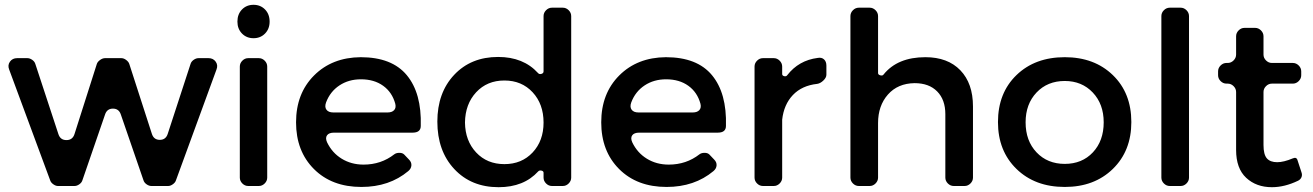

<svg xmlns="http://www.w3.org/2000/svg" viewBox="-20 -774 5465 799"><path d="M712 -23Q709 -14 699 -7Q689 0 680 0H610Q600 0 590 -7Q580 -14 577 -24L483 -297Q475 -322 450 -322Q425 -322 417 -297L323 -24Q320 -14 310 -7Q300 0 290 0H221Q212 0 202 -7Q192 -14 189 -23L18 -485Q11 -503 21.5 -517.5Q32 -532 51 -532H94Q104 -532 114 -525Q124 -518 127 -508L223 -216Q231 -191 256.5 -191Q282 -191 290 -216L383 -508Q386 -517 396.5 -524.5Q407 -532 417 -532H485Q495 -532 505 -524.5Q515 -517 518 -508L612 -217Q620 -192 645 -192Q670 -192 678 -217L773 -508Q776 -518 786 -525Q796 -532 806 -532H848Q867 -532 877.5 -517.5Q888 -503 881 -485Z M1102 -684Q1102 -654 1083 -634.5Q1064 -615 1035 -615Q1006 -615 987 -634.5Q968 -654 968 -684Q968 -715 987 -734.5Q1006 -754 1035 -754Q1064 -754 1083 -734.5Q1102 -715 1102 -684ZM1092 -35Q1092 -21 1081.5 -10.5Q1071 0 1057 0H1013Q999 0 988.5 -10.5Q978 -21 978 -35V-497Q978 -511 988.5 -521.5Q999 -532 1013 -532H1057Q1071 -532 1081.5 -521.5Q1092 -511 1092 -497Z M1481 -536Q1611 -536 1673 -461Q1735 -386 1731 -250Q1731 -222 1697 -222H1370Q1349 -222 1341 -211Q1333 -200 1341 -182Q1362 -138 1402 -113.5Q1442 -89 1493 -89Q1566 -89 1621 -132Q1629 -138 1642 -138Q1655 -138 1662 -131L1682 -110Q1693 -99 1692 -85.5Q1691 -72 1679 -62Q1600 4 1484 4Q1361 4 1286.5 -70.5Q1212 -145 1212 -265Q1212 -385 1287 -460Q1362 -535 1481 -536ZM1337 -348Q1330 -329 1338.5 -317.5Q1347 -306 1367 -306H1593Q1611 -306 1620 -315.5Q1629 -325 1625 -342Q1612 -390 1574.5 -417Q1537 -444 1482 -444Q1431 -444 1392.5 -418.5Q1354 -393 1337 -348Z M2322 -742Q2336 -742 2346.5 -731.5Q2357 -721 2357 -707V-35Q2357 -21 2346.5 -10.5Q2336 0 2322 0H2277Q2263 0 2252.5 -10.5Q2242 -21 2242 -35V-55Q2242 -62 2233.5 -64Q2225 -66 2220 -61Q2160 5 2055 5Q1941 5 1870.5 -70.5Q1800 -146 1800 -268Q1800 -388 1870 -462.5Q1940 -537 2053 -537Q2158 -537 2219 -470Q2224 -464 2233 -466.5Q2242 -469 2242 -477V-707Q2242 -721 2252.5 -731.5Q2263 -742 2277 -742ZM2242 -264Q2242 -341 2196.5 -390Q2151 -439 2079 -439Q2007 -439 1961.5 -390Q1916 -341 1915 -264Q1916 -188 1961.5 -139.5Q2007 -91 2079 -91Q2151 -91 2196.5 -139.5Q2242 -188 2242 -264Z M2751 -536Q2881 -536 2943 -461Q3005 -386 3001 -250Q3001 -222 2967 -222H2640Q2619 -222 2611 -211Q2603 -200 2611 -182Q2632 -138 2672 -113.5Q2712 -89 2763 -89Q2836 -89 2891 -132Q2899 -138 2912 -138Q2925 -138 2932 -131L2952 -110Q2963 -99 2962 -85.5Q2961 -72 2949 -62Q2870 4 2754 4Q2631 4 2556.5 -70.5Q2482 -145 2482 -265Q2482 -385 2557 -460Q2632 -535 2751 -536ZM2607 -348Q2600 -329 2608.5 -317.5Q2617 -306 2637 -306H2863Q2881 -306 2890 -315.5Q2899 -325 2895 -342Q2882 -390 2844.5 -417Q2807 -444 2752 -444Q2701 -444 2662.5 -418.5Q2624 -393 2607 -348Z M3200 -532Q3214 -532 3224.5 -521.5Q3235 -511 3235 -497V-466Q3235 -459 3243.5 -457Q3252 -455 3256 -461Q3304 -523 3383 -533Q3399 -536 3409 -527Q3419 -518 3419 -501V-463Q3419 -451 3406.5 -439Q3394 -427 3381 -425Q3317 -418 3279.5 -378.5Q3242 -339 3235 -276V-35Q3235 -21 3224.5 -10.5Q3214 0 3200 0H3155Q3141 0 3130.5 -10.5Q3120 -21 3120 -35V-497Q3120 -511 3130.5 -521.5Q3141 -532 3155 -532Z M3831 -536Q3924 -536 3976.5 -481.5Q4029 -427 4029 -331V-35Q4029 -21 4018.5 -10.5Q4008 0 3994 0H3949Q3935 0 3924.5 -10.5Q3914 -21 3914 -35V-299Q3914 -359 3880 -393.5Q3846 -428 3786 -428Q3716 -427 3675 -380.5Q3634 -334 3634 -262V-35Q3634 -21 3623.5 -10.5Q3613 0 3599 0H3554Q3540 0 3529.5 -10.5Q3519 -21 3519 -35V-707Q3519 -721 3529.5 -731.5Q3540 -742 3554 -742H3599Q3613 -742 3623.5 -731.5Q3634 -721 3634 -707V-470Q3634 -463 3643.5 -460.5Q3653 -458 3657 -464Q3715 -536 3831 -536Z M4411 -536Q4534 -536 4611 -461.5Q4688 -387 4688 -266Q4688 -146 4611 -71Q4534 4 4411 4Q4287 4 4210 -71Q4133 -146 4133 -266Q4133 -387 4210 -461.5Q4287 -536 4411 -536ZM4411 -437Q4339 -437 4293.5 -389Q4248 -341 4248 -265Q4248 -188 4293.5 -140Q4339 -92 4411 -92Q4483 -92 4528 -140Q4573 -188 4573 -265Q4573 -341 4527.5 -389Q4482 -437 4411 -437Z M4928 -35Q4928 -21 4917.5 -10.5Q4907 0 4893 0H4848Q4834 0 4823.5 -10.5Q4813 -21 4813 -35V-707Q4813 -721 4823.5 -731.5Q4834 -742 4848 -742H4893Q4907 -742 4917.5 -731.5Q4928 -721 4928 -707Z M5360 -115Q5376 -122 5380 -106L5396 -57Q5400 -46 5396 -36.5Q5392 -27 5382 -22Q5326 5 5273 5Q5208 5 5166 -34Q5124 -73 5124 -150V-391Q5124 -405 5113.5 -415.5Q5103 -426 5089 -426H5084Q5070 -426 5059.5 -436.5Q5049 -447 5049 -461V-477Q5049 -491 5059.5 -501.5Q5070 -512 5084 -512H5089Q5103 -512 5113.5 -522.5Q5124 -533 5124 -547V-623Q5124 -637 5134.5 -647.5Q5145 -658 5159 -658H5203Q5217 -658 5227.5 -647.5Q5238 -637 5238 -623V-547Q5238 -533 5248.5 -522.5Q5259 -512 5273 -512H5360Q5374 -512 5384.5 -501.5Q5395 -491 5395 -477V-461Q5395 -447 5384.5 -436.5Q5374 -426 5360 -426H5273Q5259 -426 5248.5 -415.5Q5238 -405 5238 -391V-171Q5238 -131 5252 -115Q5266 -99 5295 -99Q5322 -99 5360 -115Z"/></svg>

Font: Trueno
Style: Round
Weight: 400
Designer: Julieta Ulanovsky, Jasper
Foundry: Julieta Ulanovsky, Cannot Into Space Fonts
Version: Version 3.001